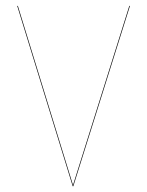

<svg xmlns="http://www.w3.org/2000/svg" viewBox="-20 -647 512 668"><path d="M40 -626 42 -627 234 -3 430 -627 432 -626 235 1H233Z"/></svg>

Font: FiraGO Two
Style: Regular
Weight: 100
Designer: bBox Type
Foundry: bBox Type GmbH
Version: Version 1.001